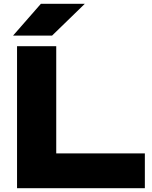

<svg xmlns="http://www.w3.org/2000/svg" viewBox="-20 -994 804 1014"><path d="M277 -750V-92L184 -184H745V0H70V-750ZM196 -974H428L255 -806H49Z"/></svg>

Font: Unbounded
Style: Bold
Weight: 700
Designer: Luke Prowse, Jean-Baptiste Morizot, Fátima Lázaro, Florian Runge
Foundry: NaN
Version: Version 1.700